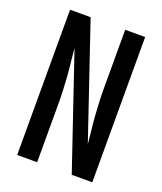

<svg xmlns="http://www.w3.org/2000/svg" viewBox="-136 -824 772 913"><g transform="rotate(20 250.0 -367.5)"><path d="M60 0V-735H164L358 -163Q355 -198 351 -232.5Q347 -267 344.5 -301.5Q342 -336 340.5 -371Q339 -406 339 -441V-735H440V0H336L142 -572Q145 -537 149 -502.5Q153 -468 155.5 -433.5Q158 -399 159.5 -364Q161 -329 161 -294V0Z"/></g></svg>

Font: Iosevka Curly Semibold
Style: Regular
Weight: 600
Monospace: yes
Designer: Belleve Invis
Foundry: Belleve Invis
Version: Version 22.1.2; ttfautohint (v1.8.4)